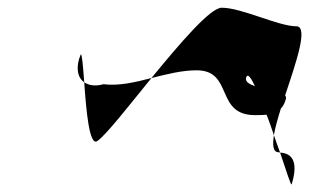

<svg xmlns="http://www.w3.org/2000/svg" viewBox="-20 -678 800 497"><path d="M189 -537C176 -507 179 -478 198 -465C195 -507 192 -541 189 -537ZM198 -465C210 -457 226 -454 248 -460C287 -455 330 -465 372 -476C311 -401 254 -328 232 -313C211 -298 203 -394 198 -465ZM372 -476C412 -486 451 -496 489 -496C585 -496 536 -380 640 -380C650 -380 661 -380 670 -381C677 -364 683 -346 689 -328C692 -347 699 -371 707 -397C713 -403 717 -411 720 -422C721 -426 720 -428 718 -431C747 -518 779 -610 747 -610C700 -610 606 -658 554 -658C524 -658 446 -566 372 -476ZM617 -477C621 -489 629 -478 640 -455C625 -460 614 -467 617 -477ZM689 -328C694 -313 700 -297 705 -283C704 -283 702 -284 701 -284C687 -284 685 -301 689 -328ZM705 -283C722 -234 733 -196 735 -201C751 -253 741 -281 705 -283Z"/></svg>

Font: Alpina
Style: Obl
Weight: 400
Version: Version 0.9